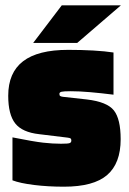

<svg xmlns="http://www.w3.org/2000/svg" viewBox="-20 -692 485 724"><path d="M247 -348Q220 -348 212 -346Q204 -344 204 -338Q204 -332 207 -330Q210 -328 217 -327L307 -317Q384 -308 409.5 -275.5Q435 -243 435 -167Q435 -76 384 -32Q333 12 221 12Q161 12 108.5 5.5Q56 -1 27 -12V-174Q107 -158 143 -154Q179 -150 210 -150Q237 -150 243 -152.5Q249 -155 249 -162Q249 -168 246 -170Q243 -172 235 -173L128 -186Q64 -193 37.5 -226.5Q11 -260 11 -331Q11 -418 67 -461Q123 -504 237 -504Q288 -504 332 -501.5Q376 -499 408 -494V-335Q360 -341 319.5 -344.5Q279 -348 247 -348ZM213 -672H436L271 -530H105Z"/></svg>

Font: Blinker Black
Style: Regular
Weight: 900
Designer: Juergen Huber
Foundry: supertype
Version: Version 1.017;hotconv 1.0.117;makeotfexe 2.5.65602